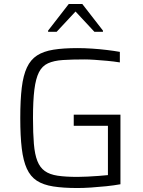

<svg xmlns="http://www.w3.org/2000/svg" viewBox="-20 -938 719 966"><path d="M370 8Q298 8 247.5 0Q197 -8 165 -29Q133 -50 115 -89.5Q97 -129 89.5 -191Q82 -253 82 -344Q82 -435 89.5 -497Q97 -559 115.5 -598.5Q134 -638 166.5 -659Q199 -680 249 -688Q299 -696 370 -696Q404 -696 442.5 -693.5Q481 -691 518 -686.5Q555 -682 583 -677V-624Q552 -629 519 -632Q486 -635 456.5 -637Q427 -639 407 -639Q342 -639 296.5 -636Q251 -633 221.5 -619.5Q192 -606 176 -574.5Q160 -543 153 -487.5Q146 -432 146 -344Q146 -267 150.5 -214Q155 -161 168 -128Q181 -95 205.5 -77.5Q230 -60 270 -54Q310 -48 370 -48Q393 -48 421 -49.5Q449 -51 477 -53Q505 -55 523 -57V-305H351V-361H586V-11Q553 -5 514.5 -1Q476 3 438 5.5Q400 8 370 8ZM222 -778V-784L326 -918H394L498 -784V-778H455L360 -880L265 -778Z"/></svg>

Font: Saira Thin Light
Style: Regular
Weight: 300
Version: Version 1.101